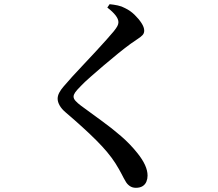

<svg xmlns="http://www.w3.org/2000/svg" viewBox="-20 -829 1040 916"><path d="M628 67Q611 67 598.5 58Q586 49 579 36Q570 21 560 1Q550 -19 530 -51Q498 -101 440 -159Q382 -217 293 -293Q274 -309 264.5 -326Q255 -343 255 -358Q255 -372 262.5 -386.5Q270 -401 284 -417Q300 -436 324.5 -463Q349 -490 378.5 -521Q408 -552 436 -582.5Q464 -613 487 -638.5Q510 -664 523 -680Q535 -695 540 -704.5Q545 -714 545 -723Q545 -738 531.5 -755.5Q518 -773 492 -793L503 -809Q523 -807 542 -803Q561 -799 577 -790Q602 -778 622 -758.5Q642 -739 655 -719Q668 -699 668 -683Q668 -670 660 -661.5Q652 -653 638 -644Q624 -635 603 -620Q577 -601 543 -573.5Q509 -546 474.5 -516.5Q440 -487 411 -461.5Q382 -436 367 -420Q346 -399 338.5 -388Q331 -377 331 -368Q331 -358 340.5 -347.5Q350 -337 366 -325Q416 -288 464.5 -253Q513 -218 557 -180Q601 -142 636 -98Q660 -68 672 -41.5Q684 -15 684 9Q684 24 678.5 37.5Q673 51 660.5 59Q648 67 628 67Z"/></svg>

Font: Noto Serif TC SemiBold
Style: Regular
Weight: 600
Version: Version 2.002-H1;hotconv 1.1.0;makeotfexe 2.6.0